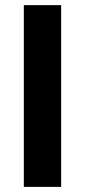

<svg xmlns="http://www.w3.org/2000/svg" viewBox="-20 -731 332 751"><path d="M219.2 -710.9V0H73.2V-710.9Z"/></svg>

Font: Vazirmatn FD
Style: Bold
Weight: 700
Designer: Saber Rastikerdar
Foundry: Saber Rastikerdar
Version: Version 33.001